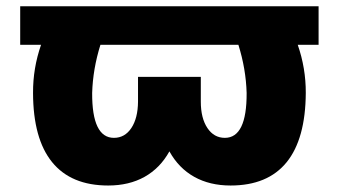

<svg xmlns="http://www.w3.org/2000/svg" viewBox="-20 -565 1049 595"><path d="M967.3 -545.5V-426.1H902.7Q927.9 -353.7 927.6 -277Q926.8 -134.6 868.3 -62.3Q809.7 9.9 694.6 9.9Q630 9.9 581.9 -17Q533.7 -44 505 -95.9Q476.2 -44 428.1 -17Q380 9.9 315.3 9.9Q200.3 9.9 141.5 -62.5Q82.7 -134.9 82.4 -277Q82 -353.7 107.2 -426.1H42.6V-545.5ZM291.2 -426.1Q267.8 -351.2 265.6 -277Q264.9 -137.8 333.1 -137.8Q366.8 -137.8 387.1 -168.3Q407.3 -198.9 407.7 -250V-326.7H602.3V-250Q602.3 -198.9 622.7 -168.3Q643.1 -137.8 676.8 -137.8Q745 -137.8 744.3 -277Q742.2 -351.2 718.8 -426.1Z"/></svg>

Font: Karasuma Gothic
Style: Black
Weight: 900
Designer: Rasmus Andersson / Ryoko Nishizuka
Foundry: Genbu
Version: Version 1.00